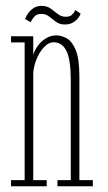

<svg xmlns="http://www.w3.org/2000/svg" viewBox="-20 -650 376 670"><path d="M18.5 0V-21.5H66V-502H18.5V-523.5H96V-458Q100.5 -474.5 112 -490.2Q123.5 -506 140.2 -516.2Q157 -526.5 177 -526.5Q193.5 -526.5 212 -516.8Q230.5 -507 243.8 -476.5Q257 -446 257 -383.5V-21.5H304V0H180.5V-21.5H227V-370Q227 -441.5 212 -472Q197 -502.5 167 -502.5Q152.5 -502.5 139.2 -490.8Q126 -479 116.2 -461.5Q106.5 -444 101.2 -425Q96 -406 96 -391.5V-21.5H143V0ZM206.5 -564.5Q188 -564.5 175.5 -573.8Q163 -583 151.5 -592.2Q140 -601.5 124.5 -601.5Q107 -601.5 98.2 -590.2Q89.5 -579 87 -572.5L67.5 -583.5Q70.5 -592.5 77.8 -603Q85 -613.5 96.8 -621.5Q108.5 -629.5 125 -629.5Q144 -629.5 157 -620Q170 -610.5 182 -601Q194 -591.5 209.5 -591.5Q225.5 -591.5 233 -600.2Q240.5 -609 243 -615L261.5 -602Q258.5 -594 251.2 -585.2Q244 -576.5 233 -570.5Q222 -564.5 206.5 -564.5Z"/></svg>

Font: Imbue 48pt Thin
Style: Regular
Weight: 250
Designer: Tyler Finck
Foundry: Etcetera Type Company
Version: Version 1.102